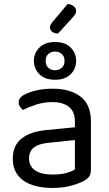

<svg xmlns="http://www.w3.org/2000/svg" viewBox="-20 -912 539 946"><path d="M240 14Q146 14 94.5 -23Q43 -60 43 -130Q43 -195 86.5 -229.5Q130 -264 207 -271L349 -285V-313Q349 -363 319 -386Q289 -409 238 -409Q197 -409 159.5 -397Q122 -385 93 -370Q85 -377 78.5 -386.5Q72 -396 72 -406Q72 -432 101 -446Q128 -460 163.5 -467.5Q199 -475 239 -475Q326 -475 377 -436Q428 -397 428 -313V-76Q428 -54 419.5 -42.5Q411 -31 394 -21Q370 -8 330 3Q290 14 240 14ZM240 -52Q282 -52 309.5 -60.5Q337 -69 349 -77V-222L225 -209Q173 -205 148 -186Q123 -167 123 -131Q123 -94 152.5 -73Q182 -52 240 -52ZM147 -612Q147 -651 174.5 -678Q202 -705 251 -705Q301 -705 328 -678Q355 -651 355 -612Q355 -573 328 -546Q301 -519 251 -519Q202 -519 174.5 -546Q147 -573 147 -612ZM205 -612Q205 -590 218 -578Q231 -566 251 -566Q271 -566 284.5 -578Q298 -590 298 -612Q298 -634 284.5 -646Q271 -658 251 -658Q231 -658 218 -646Q205 -634 205 -612ZM238 -803 313 -892Q332 -891 343.5 -881Q355 -871 355 -860Q355 -847 348.5 -838.5Q342 -830 332 -819L266 -747Q247 -747 236.5 -756Q226 -765 226 -776Q226 -784 229 -789.5Q232 -795 238 -803Z"/></svg>

Font: Baloo Paaji 2
Style: Regular
Weight: 400
Designer: Shuchita Grover, Noopur Datye and Ek Type
Foundry: Ek Type
Version: Version 1.700